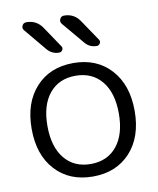

<svg xmlns="http://www.w3.org/2000/svg" viewBox="-85 -846 740 900"><g transform="rotate(-10 284.5 -395.5)"><path d="M229.5 -612.3Q195.3 -612.3 172.9 -638.7L85.9 -743.2Q76.2 -753.9 82 -766.6Q87.9 -779.3 102.5 -779.3Q150.4 -779.3 177.7 -739.3L244.1 -640.6Q251 -631.8 245.6 -622.1Q240.2 -612.3 229.5 -612.3ZM408.2 -612.3Q374 -612.3 352.5 -638.7L264.6 -743.2Q255.9 -753.9 261.7 -766.6Q267.6 -779.3 281.2 -779.3Q329.1 -779.3 355.5 -740.2L422.9 -640.6Q429.7 -631.8 424.3 -622.1Q418.9 -612.3 408.2 -612.3ZM106.9 -85.4Q40 -158.2 40 -282.2Q40 -406.2 106.9 -479.5Q173.8 -552.7 285.2 -552.7Q396.5 -552.7 463.4 -479.5Q530.3 -406.2 530.3 -282.2Q530.3 -158.2 463.4 -85.4Q396.5 -12.7 285.2 -12.7Q173.8 -12.7 106.9 -85.4ZM160.6 -127.9Q206.1 -72.3 285.2 -72.3Q364.3 -72.3 409.7 -127.9Q455.1 -183.6 455.1 -282.7Q455.1 -381.8 409.7 -437Q364.3 -492.2 285.2 -492.2Q206.1 -492.2 160.6 -437Q115.2 -381.8 115.2 -282.7Q115.2 -183.6 160.6 -127.9Z"/></g></svg>

Font: Gen Jyuu Gothic Normal
Style: Regular
Weight: 300
Designer: [Source Han Sans]
Ryoko NISHIZUKA  (kana & ideographs); Paul D. Hunt (Latin, Greek & Cyrillic); Wenlong ZHANG  (bopomofo
Version: Version 1.002.20150607